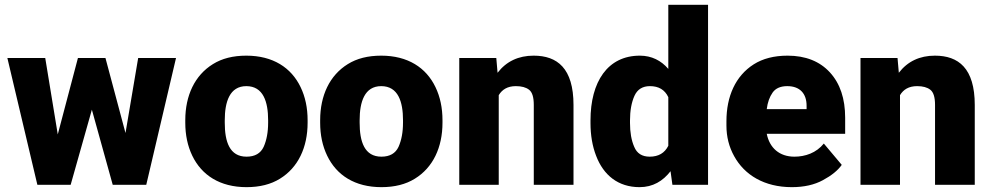

<svg xmlns="http://www.w3.org/2000/svg" viewBox="-20 -770 4126 800"><path d="M10.7 -528.3 135.7 0H274.4L362.8 -313L449.7 0H589.4L713.4 -528.3H555.7L502.9 -215.8L419.4 -528.3H304.7L220.7 -210L168.5 -528.3Z M752 -258.8C752 -207.5 761.7 -161.6 781.2 -121.1C820.3 -40 896.5 9.8 1007.3 9.8C1062.5 9.8 1108.9 -2 1146.5 -25.4C1222.2 -71.8 1261.7 -155.8 1261.7 -258.8V-269C1261.7 -320.3 1252 -366.7 1232.4 -407.2C1193.4 -488.3 1117.2 -538.1 1006.3 -538.1C951.2 -538.1 904.8 -526.4 867.2 -502.9C791.5 -456.1 752 -372.1 752 -269ZM916.5 -269C916.5 -345.7 937 -411.1 1006.3 -411.1C1077.1 -411.1 1097.2 -345.7 1097.2 -269V-258.8C1097.2 -219.2 1090.8 -185.5 1078.6 -158.2C1065.9 -130.9 1042 -117.2 1007.3 -117.2C936.5 -117.2 916.5 -179.7 916.5 -258.8Z M1314 -258.8C1314 -207.5 1323.7 -161.6 1343.3 -121.1C1382.3 -40 1458.5 9.8 1569.3 9.8C1624.5 9.8 1670.9 -2 1708.5 -25.4C1784.2 -71.8 1823.7 -155.8 1823.7 -258.8V-269C1823.7 -320.3 1814 -366.7 1794.4 -407.2C1755.4 -488.3 1679.2 -538.1 1568.4 -538.1C1513.2 -538.1 1466.8 -526.4 1429.2 -502.9C1353.5 -456.1 1314 -372.1 1314 -269ZM1478.5 -269C1478.5 -345.7 1499 -411.1 1568.4 -411.1C1639.2 -411.1 1659.2 -345.7 1659.2 -269V-258.8C1659.2 -219.2 1652.8 -185.5 1640.6 -158.2C1627.9 -130.9 1604 -117.2 1569.3 -117.2C1498.5 -117.2 1478.5 -179.7 1478.5 -258.8Z M2129.4 -411.1C2153.3 -411.1 2171.4 -406.2 2184.6 -396C2197.8 -385.7 2204.1 -364.7 2204.1 -333V0H2369.6V-332.5C2369.6 -485.8 2301.8 -538.1 2203.6 -538.1C2140.1 -538.1 2089.8 -514.2 2053.2 -466.8L2047.9 -528.3H1893.6V0H2058.1V-373.5C2072.3 -397 2094.7 -411.1 2129.4 -411.1Z M2440.4 -257.8C2440.4 -206.5 2448.2 -161.1 2463.9 -120.6C2494.6 -40 2555.7 9.8 2645 9.8C2700.2 9.8 2742.2 -15.6 2773.9 -56.6L2781.7 0H2930.2V-750H2764.6V-482.9C2734.9 -517.6 2695.3 -538.1 2646 -538.1C2511.7 -538.1 2440.4 -429.2 2440.4 -268.1ZM2605 -268.1C2605 -309.1 2611.3 -343.3 2623.5 -370.6C2635.7 -397.5 2657.2 -411.1 2688 -411.1C2724.6 -411.1 2750 -396 2764.6 -365.2V-162.6C2749.5 -132.3 2723.6 -117.2 2687 -117.2C2655.3 -117.2 2633.8 -130.9 2622.6 -158.2C2610.8 -185.1 2605 -218.3 2605 -257.8Z M3279.3 9.8C3330.1 9.8 3373.5 0 3409.2 -19.5C3444.8 -38.6 3471.2 -60.1 3487.3 -83L3412.6 -171.9C3381.3 -132.8 3335 -117.2 3290 -117.2C3227.5 -117.2 3186.5 -153.8 3174.8 -212.4H3501.5V-279.3C3501.5 -358.9 3480.5 -421.9 3438 -468.3C3395.5 -514.6 3336.4 -538.1 3261.7 -538.1C3205.6 -538.1 3158.2 -525.9 3120.6 -502C3044.4 -453.6 3006.8 -368.2 3006.8 -265.1V-246.6C3006.8 -200.2 3017.6 -157.7 3039.1 -119.1C3082 -41 3164.6 9.8 3279.3 9.8ZM3260.3 -411.1C3312.5 -411.1 3341.3 -380.4 3340.8 -328.1V-315.4H3174.8C3178.2 -343.3 3186.5 -366.2 3199.2 -384.3C3211.9 -402.3 3232.4 -411.1 3260.3 -411.1Z M3801.3 -411.1C3825.2 -411.1 3843.3 -406.2 3856.4 -396C3869.6 -385.7 3876 -364.7 3876 -333V0H4041.5V-332.5C4041.5 -485.8 3973.6 -538.1 3875.5 -538.1C3812 -538.1 3761.7 -514.2 3725.1 -466.8L3719.7 -528.3H3565.4V0H3730V-373.5C3744.1 -397 3766.6 -411.1 3801.3 -411.1Z"/></svg>

Font: Vazirmatn Black
Style: Regular
Weight: 900
Designer: Saber Rastikerdar
Foundry: Saber Rastikerdar
Version: Version 33.003